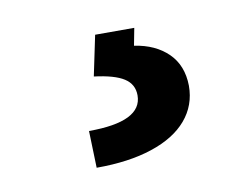

<svg xmlns="http://www.w3.org/2000/svg" viewBox="-40 -55 433 330"><g transform="rotate(-10 176.5 110.0)"><path d="M210.9 -2.9 205.1 27.3Q241.7 32.7 263.7 54.2Q285.6 75.7 286.1 111.3Q286.1 145.5 264.6 170.7Q243.2 195.8 202.6 209.2Q162.1 222.7 105.5 222.7L103.5 158.2Q196.3 158.2 196.3 112.3Q196.3 92.8 179.9 82.3Q163.6 71.8 127.9 67.4L142.6 -2.9Z"/></g></svg>

Font: Pretendard JP
Style: Bold
Weight: 700
Designer: Base glyphs from Inter by Rasmus Andersson; Hangeul glyphs from Noto Sans CJK(Source Han Sans) by Jang Soo-young and Kan
Foundry: Kil Hyung-jin
Version: Version 1.309